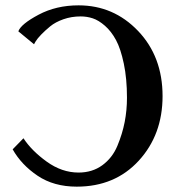

<svg xmlns="http://www.w3.org/2000/svg" viewBox="-20 -679 654 711"><path d="M106 -515.1 47.9 -563Q57.6 -589.8 122.8 -624.5Q188 -659.2 271 -659.2Q400.9 -659.2 491.5 -564.2Q582 -469.2 582 -323.2Q582 -180.2 493.9 -84Q405.8 12.2 264.2 12.2Q179.2 12.2 119.1 -28.3Q59.1 -68.8 26.9 -126L66.9 -167Q96.7 -121.1 152.8 -80.6Q209 -40 271 -40Q321.8 -40 358.9 -67.1Q396 -94.2 414.6 -138.7Q433.1 -183.1 441.7 -227.1Q450.2 -271 450.2 -316.9Q450.2 -387.7 438.5 -443.4Q426.8 -499 409.4 -531Q392.1 -563 368.7 -583.5Q345.2 -604 323.5 -611.1Q301.8 -618.2 278.8 -618.2Q244.6 -618.2 214.8 -607.7Q185.1 -597.2 166 -581.5Q147 -565.9 132.6 -551Q118.2 -536.1 111.8 -525.4Z"/></svg>

Font: Linux Libertine
Style: Bold
Weight: 700
Designer: Philipp H. Poll
Foundry: Philipp H. Poll
Version: Version 5.0.3